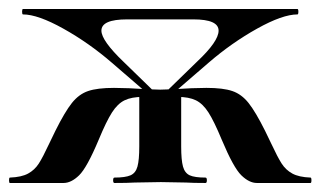

<svg xmlns="http://www.w3.org/2000/svg" viewBox="-21 -406 711 426"><path d="M30 -374Q28 -374 28 -380Q28 -386 30 -386H639Q641 -386 641 -380Q641 -374 639 -374Q606 -374 549.5 -342.5Q493 -311 442 -267L354 -191L343 -198L416 -269Q464 -314 464 -338Q464 -363 408 -363H261Q204 -363 204 -338Q204 -316 253 -269L326 -198L315 -191L227 -267Q176 -311 119.5 -342.5Q63 -374 30 -374ZM1 -12Q27 -13 41.5 -21Q56 -29 65 -43Q74 -57 88 -87L102 -116Q123 -158 138.5 -177.5Q154 -197 174.5 -204Q195 -211 232 -211Q261 -211 306 -208L337 -207L336 -189Q304 -191 296 -191Q271 -191 255.5 -183.5Q240 -176 227.5 -156.5Q215 -137 198 -96Q172 -34 154.5 -17Q137 0 120 0H1Q-1 0 -1 -6Q-1 -12 1 -12ZM233 -12Q257 -12 268.5 -17Q280 -22 284 -36.5Q288 -51 288 -81V-198H381V-81Q381 -51 385 -36.5Q389 -22 400 -17Q411 -12 435 -12Q438 -12 438 -6Q438 0 435 0Q407 0 392 -1L336 -2L278 -1Q262 0 233 0Q230 0 230 -6Q230 -12 233 -12ZM471 -96Q454 -137 441.5 -156.5Q429 -176 413.5 -183.5Q398 -191 373 -191Q365 -191 333 -189L332 -207L363 -208Q408 -211 437 -211Q474 -211 494.5 -204Q515 -197 530.5 -177.5Q546 -158 567 -116L581 -87Q595 -57 604 -43Q613 -29 627.5 -21Q642 -13 668 -12Q670 -12 670 -6Q670 0 668 0H549Q532 0 514.5 -17Q497 -34 471 -96Z"/></svg>

Font: Cormorant Garamond
Style: Bold
Weight: 700
Designer: Christian Thalmann (Catharsis Fonts)
Foundry: Catharsis Fonts
Version: Version 4.000